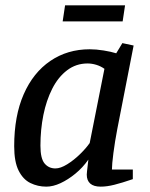

<svg xmlns="http://www.w3.org/2000/svg" viewBox="-20 -688 562 717"><path d="M153 9Q121 9 93.5 -4.5Q66 -18 49.5 -51Q33 -84 33 -142Q33 -255 68.5 -336Q104 -417 168 -460.5Q232 -504 315 -504Q339 -504 367 -499.5Q395 -495 414 -489L437 -527L479 -518L418 -206Q409 -159 403.5 -116.5Q398 -74 398 -55H476V-19Q435 -5 407 2Q379 9 356 9Q330 9 317 -2.5Q304 -14 304 -36Q304 -39 305 -48.5Q306 -58 307.5 -70Q309 -82 310 -92Q289 -62 261.5 -39.5Q234 -17 206 -4Q178 9 153 9ZM187 -59Q206 -59 231 -74.5Q256 -90 279 -112.5Q302 -135 315 -154L370 -431Q356 -441 339.5 -446Q323 -451 307 -451Q264 -451 230.5 -425.5Q197 -400 175 -356.5Q153 -313 142 -258.5Q131 -204 131 -144Q131 -96 146.5 -77.5Q162 -59 187 -59ZM214 -608 223 -668H447L438 -608Z"/></svg>

Font: Manuale Medium
Style: Italic
Weight: 500
Italic angle: -11°
Version: Version 1.002